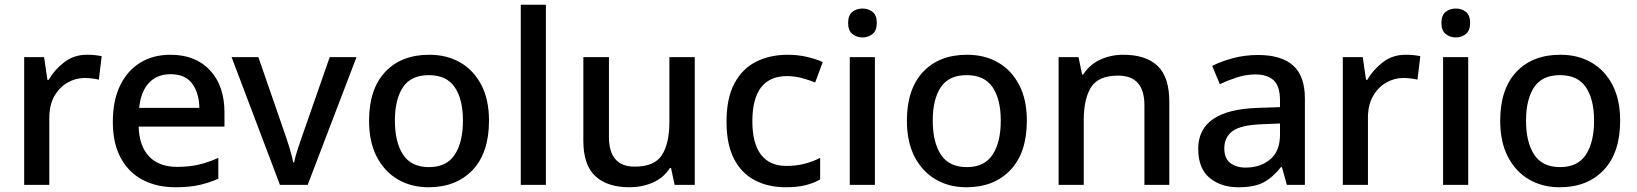

<svg xmlns="http://www.w3.org/2000/svg" viewBox="-20 -780 6907 810"><path d="M347 -549Q381 -549 409 -543L397 -444Q385 -447 369 -449Q353 -451 337 -451Q299 -451 265 -431.5Q231 -412 209.5 -374.5Q188 -337 188 -283V0H82V-539H166L180 -443H185Q210 -486 251 -517.5Q292 -549 347 -549Z M699 -549Q805 -549 866 -483.5Q927 -418 927 -305V-246H565Q567 -164 609 -120Q651 -76 727 -76Q778 -76 818.5 -85.5Q859 -95 901 -114V-26Q860 -8 818.5 1Q777 10 720 10Q642 10 582.5 -21Q523 -52 489.5 -113.5Q456 -175 456 -266Q456 -356 486.5 -419Q517 -482 571.5 -515.5Q626 -549 699 -549ZM700 -467Q642 -467 608 -430Q574 -393 567 -325H821Q820 -388 790.5 -427.5Q761 -467 700 -467Z M1161 0 957 -539H1070L1180 -221Q1190 -193 1201.5 -155.5Q1213 -118 1217 -95H1221Q1225 -118 1237.5 -155.5Q1250 -193 1260 -221L1371 -539H1484L1278 0Z M2043 -271Q2043 -136 1974 -63Q1905 10 1788 10Q1715 10 1658.5 -23Q1602 -56 1569.5 -118.5Q1537 -181 1537 -271Q1537 -404 1605 -476.5Q1673 -549 1791 -549Q1865 -549 1921.5 -516.5Q1978 -484 2010.5 -422Q2043 -360 2043 -271ZM1646 -271Q1646 -180 1680.5 -127.5Q1715 -75 1790 -75Q1864 -75 1898.5 -127.5Q1933 -180 1933 -271Q1933 -361 1898.5 -412Q1864 -463 1789 -463Q1714 -463 1680 -412Q1646 -361 1646 -271Z M2283 0H2177V-760H2283Z M2911 -539V0H2826L2811 -71H2806Q2779 -29 2733.5 -9.5Q2688 10 2636 10Q2542 10 2491.5 -37Q2441 -84 2441 -186V-539H2549V-202Q2549 -77 2658 -77Q2741 -77 2772.5 -126Q2804 -175 2804 -267V-539Z M3295 10Q3221 10 3164.5 -19.5Q3108 -49 3076.5 -110Q3045 -171 3045 -267Q3045 -366 3078.5 -428.5Q3112 -491 3170.5 -520Q3229 -549 3303 -549Q3345 -549 3384.5 -540Q3424 -531 3451 -518L3419 -432Q3393 -443 3361.5 -451Q3330 -459 3301 -459Q3154 -459 3154 -268Q3154 -175 3190.5 -127.5Q3227 -80 3297 -80Q3340 -80 3375.5 -89.5Q3411 -99 3440 -114V-23Q3412 -7 3377.5 1.5Q3343 10 3295 10Z M3619 -744Q3643 -744 3661 -730Q3679 -716 3679 -683Q3679 -651 3661 -636.5Q3643 -622 3619 -622Q3594 -622 3576 -636.5Q3558 -651 3558 -683Q3558 -716 3576 -730Q3594 -744 3619 -744ZM3671 -539V0H3565V-539Z M4312 -271Q4312 -136 4243 -63Q4174 10 4057 10Q3984 10 3927.5 -23Q3871 -56 3838.5 -118.5Q3806 -181 3806 -271Q3806 -404 3874 -476.5Q3942 -549 4060 -549Q4134 -549 4190.5 -516.5Q4247 -484 4279.5 -422Q4312 -360 4312 -271ZM3915 -271Q3915 -180 3949.5 -127.5Q3984 -75 4059 -75Q4133 -75 4167.5 -127.5Q4202 -180 4202 -271Q4202 -361 4167.5 -412Q4133 -463 4058 -463Q3983 -463 3949 -412Q3915 -361 3915 -271Z M4719 -549Q4814 -549 4863.5 -502Q4913 -455 4913 -351V0H4808V-336Q4808 -461 4697 -461Q4614 -461 4583 -412Q4552 -363 4552 -272V0H4446V-539H4530L4545 -466H4550Q4577 -508 4622 -528.5Q4667 -549 4719 -549Z M5288 -548Q5386 -548 5435.5 -503.5Q5485 -459 5485 -365V0H5409L5388 -75H5384Q5349 -31 5310.5 -10.5Q5272 10 5204 10Q5131 10 5083 -29.5Q5035 -69 5035 -153Q5035 -234 5097.5 -277.5Q5160 -321 5289 -325L5380 -328V-356Q5380 -417 5353 -441.5Q5326 -466 5277 -466Q5237 -466 5198.5 -453.5Q5160 -441 5126 -425L5094 -502Q5131 -521 5181 -534.5Q5231 -548 5288 -548ZM5307 -256Q5215 -253 5180 -227Q5145 -201 5145 -154Q5145 -112 5170 -92.5Q5195 -73 5235 -73Q5297 -73 5338.5 -107.5Q5380 -142 5380 -212V-259Z M5910 -549Q5944 -549 5972 -543L5960 -444Q5948 -447 5932 -449Q5916 -451 5900 -451Q5862 -451 5828 -431.5Q5794 -412 5772.5 -374.5Q5751 -337 5751 -283V0H5645V-539H5729L5743 -443H5748Q5773 -486 5814 -517.5Q5855 -549 5910 -549Z M6122 -744Q6146 -744 6164 -730Q6182 -716 6182 -683Q6182 -651 6164 -636.5Q6146 -622 6122 -622Q6097 -622 6079 -636.5Q6061 -651 6061 -683Q6061 -716 6079 -730Q6097 -744 6122 -744ZM6174 -539V0H6068V-539Z M6815 -271Q6815 -136 6746 -63Q6677 10 6560 10Q6487 10 6430.5 -23Q6374 -56 6341.5 -118.5Q6309 -181 6309 -271Q6309 -404 6377 -476.5Q6445 -549 6563 -549Q6637 -549 6693.5 -516.5Q6750 -484 6782.5 -422Q6815 -360 6815 -271ZM6418 -271Q6418 -180 6452.5 -127.5Q6487 -75 6562 -75Q6636 -75 6670.5 -127.5Q6705 -180 6705 -271Q6705 -361 6670.5 -412Q6636 -463 6561 -463Q6486 -463 6452 -412Q6418 -361 6418 -271Z"/></svg>

Font: Noto Sans Lao Looped Medium
Style: Regular
Weight: 500
Designer: Mark Frömberg, Ben Mitchell
Foundry: The Fontpad Ltd
Version: Version 1.002; ttfautohint (v1.8.4.7-5d5b)